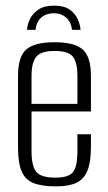

<svg xmlns="http://www.w3.org/2000/svg" viewBox="-20 -653 382 682"><path d="M172 -633Q208 -633 228 -618.5Q248 -604 256.5 -584Q265 -564 266 -547H236Q232 -576 214.5 -591Q197 -606 172 -606Q145 -606 127.5 -591.5Q110 -577 106 -547H76Q77 -566 86.5 -585.5Q96 -605 116.5 -619Q137 -633 172 -633ZM179 9Q129 9 99.5 -2.5Q70 -14 57 -44Q44 -74 44 -130V-383Q44 -452 73.5 -477.5Q103 -503 174 -503Q244 -503 273.5 -477.5Q303 -452 303 -383V-257H92V-116Q92 -64 108.5 -43Q125 -22 177 -22Q224 -22 239.5 -42Q255 -62 255 -116V-176H303V-131Q303 -76 290 -45.5Q277 -15 250 -3Q223 9 179 9ZM92 -284H255V-384Q255 -430 239.5 -451Q224 -472 174 -472Q125 -472 108.5 -451Q92 -430 92 -384Z"/></svg>

Font: Alumni Sans Thin Light
Style: Regular
Weight: 300
Version: Version 1.018